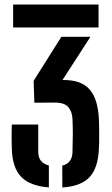

<svg xmlns="http://www.w3.org/2000/svg" viewBox="-20 -820 493 848"><path d="M32.2 -163Q31.7 -182.8 31.4 -198.2Q31.2 -213.6 31.4 -230.2Q31.7 -246.8 32.2 -269.9H149V-148.4Q149 -100.9 195.8 -89.2V7.7Q112.4 1.4 73.5 -38.9Q34.7 -79.1 32.2 -163ZM38 -698.7V-800H415.2V-698.7ZM255 -88.7Q298.7 -99 300.2 -147.9Q301.4 -191 301.6 -226.5Q301.7 -262 300 -296.4Q298.5 -327.7 281.1 -347.7Q263.8 -367.7 217.1 -366.9L131.8 -366.4L128.5 -462.9L251 -657.5H379.4L256.1 -466.7H261Q339.6 -466.7 376.2 -424.5Q412.7 -382.2 416.9 -293.4Q417.6 -276.7 417.8 -259.1Q418.1 -241.4 418.1 -224.4Q418.1 -207.3 418 -191.7Q417.9 -176.1 416.9 -163.3Q413.1 -77.5 375.2 -37.3Q337.3 2.9 255.3 8Z"/></svg>

Font: Big Shoulders Stencil Text Thin
Style: Regular
Weight: 100
Designer: Patric King
Foundry: XO Type Co
Version: Version 2.001